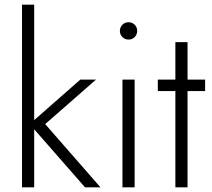

<svg xmlns="http://www.w3.org/2000/svg" viewBox="-20 -800 905 820"><path d="M323 -460H390L173 -270L409 0H343L126 -248V0H74V-780H126V-287Z M492 -668Q492 -683 502.5 -694Q513 -705 529 -705Q545 -705 555.5 -694Q566 -683 566 -668Q566 -653 555.5 -642Q545 -631 529 -631Q513 -631 502.5 -642Q492 -653 492 -668ZM503 -460H555V0H503Z M654 -460H729V-620H781V-460H856V-411H781V0H729V-411H654Z"/></svg>

Font: Jost* Light
Style: Regular
Weight: 300
Version: Version 3.7